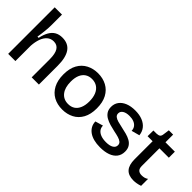

<svg xmlns="http://www.w3.org/2000/svg" viewBox="27 -1370 2051 2051"><g transform="rotate(45 1052.0 -345.0)"><path d="M71 0V-309V-703H181V-544Q181 -523 179.5 -499.5Q178 -476 175.5 -451Q173 -426 169.5 -401Q166 -376 162 -351H180Q193 -411 216 -451.5Q239 -492 274 -512.5Q309 -533 359 -533Q448 -533 491.5 -470.5Q535 -408 535 -283V0H426V-271Q426 -358 400 -398.5Q374 -439 322 -439Q278 -439 247.5 -412Q217 -385 200.5 -339Q184 -293 180 -233V0Z M899 13Q823 13 765.5 -18.5Q708 -50 675.5 -111.5Q643 -173 643 -262Q643 -353 676.5 -413Q710 -473 768 -503Q826 -533 897 -533Q971 -533 1029 -502Q1087 -471 1120 -410Q1153 -349 1153 -258Q1153 -168 1120 -107.5Q1087 -47 1029 -17Q971 13 899 13ZM902 -73Q947 -73 978.5 -94Q1010 -115 1027 -156Q1044 -197 1044 -254Q1044 -313 1026.5 -355.5Q1009 -398 975.5 -421Q942 -444 895 -444Q851 -444 819 -423Q787 -402 770 -362Q753 -322 753 -263Q753 -173 793 -123Q833 -73 902 -73Z M1470 13Q1417 13 1375 2Q1333 -9 1303.5 -30Q1274 -51 1257.5 -80.5Q1241 -110 1240 -148L1329 -174Q1329 -142 1346.5 -119Q1364 -96 1397 -83.5Q1430 -71 1477 -71Q1531 -71 1561 -89Q1591 -107 1591 -139Q1591 -163 1574.5 -177Q1558 -191 1528 -200Q1498 -209 1457 -217Q1419 -225 1382.5 -235.5Q1346 -246 1315.5 -263Q1285 -280 1266.5 -307.5Q1248 -335 1248 -377Q1248 -424 1273.5 -459Q1299 -494 1346.5 -513.5Q1394 -533 1460 -533Q1523 -533 1570 -514Q1617 -495 1644.5 -460Q1672 -425 1677 -376L1585 -351Q1584 -383 1567.5 -404.5Q1551 -426 1523 -437Q1495 -448 1457 -448Q1408 -448 1379.5 -430Q1351 -412 1351 -381Q1351 -357 1368.5 -342.5Q1386 -328 1416.5 -319.5Q1447 -311 1486 -303Q1525 -295 1562 -285Q1599 -275 1628.5 -258.5Q1658 -242 1675.5 -214.5Q1693 -187 1693 -145Q1693 -94 1666 -58.5Q1639 -23 1589 -5Q1539 13 1470 13Z M1973 11Q1896 11 1859 -31Q1822 -73 1822 -159V-431H1746L1747 -518H1794Q1822 -519 1835.5 -529Q1849 -539 1852 -564L1862 -636H1927V-520H2069V-429H1927V-163Q1927 -124 1945 -107Q1963 -90 1997 -90Q2016 -90 2035 -94.5Q2054 -99 2072 -112V-7Q2043 3 2018 7Q1993 11 1973 11Z"/></g></svg>

Font: Bricolage Grotesque 24pt Medium
Style: Regular
Weight: 500
Designer: Mathieu Triay
Foundry: Atelier Triay
Version: Version 1.001;gftools[0.9.33.dev8+g029e19f]